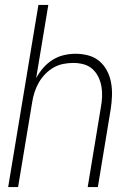

<svg xmlns="http://www.w3.org/2000/svg" viewBox="-20 -755 540 775"><path d="M13 0 135 -735H175L126 -440Q138 -462 154.5 -481Q171 -500 192.5 -513.5Q214 -527 238 -532.5Q262 -538 285 -538Q312 -538 337.5 -531Q363 -524 382 -507.5Q401 -491 412.5 -468.5Q424 -446 428.5 -420.5Q433 -395 432 -368Q431 -341 427 -315L375 0H334L387 -321Q391 -342 392 -363.5Q393 -385 389.5 -405.5Q386 -426 377 -444.5Q368 -463 353 -476.5Q338 -490 317.5 -495.5Q297 -501 276 -501Q256 -501 235.5 -497Q215 -493 196.5 -482.5Q178 -472 162.5 -456Q147 -440 136.5 -421.5Q126 -403 119.5 -383Q113 -363 110 -343L53 0Z"/></svg>

Font: Iosevka Curly XLtObl
Style: Regular
Weight: 200
Italic angle: -9°
Monospace: yes
Designer: Belleve Invis
Foundry: Belleve Invis
Version: Version 11.1.0; ttfautohint (v1.8.3)